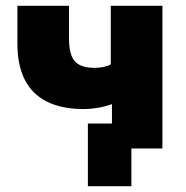

<svg xmlns="http://www.w3.org/2000/svg" viewBox="-20 -512 640 662"><path d="M433 130H283V-86H524V0H433ZM366 0V-153Q340 -144 316 -140Q292 -136 269 -136Q193 -136 142 -161.5Q91 -187 65.5 -237Q40 -287 40 -361V-492H218V-377Q218 -342 226.5 -320Q235 -298 254.5 -288Q274 -278 306 -278Q322 -278 336.5 -281Q351 -284 362 -290V-492H540V0Z"/></svg>

Font: Nunito Sans 12pt Black
Style: Regular
Weight: 900
Designer: Vernon Adams
Foundry: Vernon Adams
Version: Version 3.101;gftools[0.9.27]